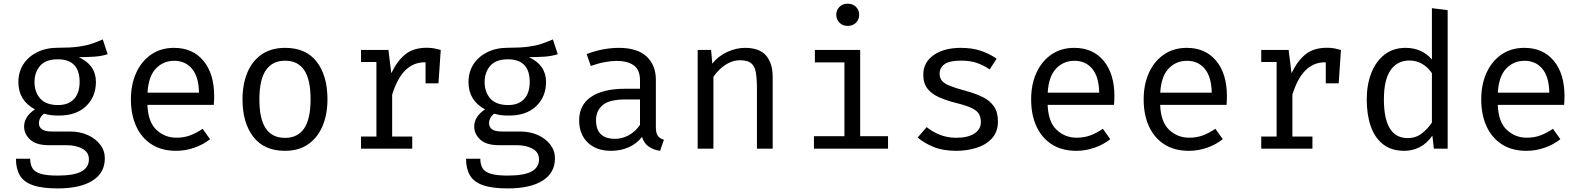

<svg xmlns="http://www.w3.org/2000/svg" viewBox="-20 -813 8655 1050"><path d="M542.1 -597.4 568.7 -516.4Q533.8 -505.6 495.1 -503.1Q456.4 -500.5 410.8 -500.5Q504.6 -457.4 504.6 -364.6Q504.6 -284.6 451 -232.8Q397.4 -181 301.5 -181Q274.4 -181 256.2 -183.6Q237.9 -186.2 221 -191.3Q208.7 -182.6 200.8 -168.5Q192.8 -154.4 192.8 -139Q192.8 -119.5 208.2 -106.7Q223.6 -93.8 265.1 -93.8H362.6Q416.9 -93.8 460 -74.4Q503.1 -54.9 528.2 -21.8Q553.3 11.3 553.3 52.8Q553.3 132.3 485.9 174.9Q418.5 217.4 295.4 217.4Q209.2 217.4 159.5 199.7Q109.7 182.1 88.5 145.9Q67.2 109.7 67.2 54.9H145.1Q145.1 86.2 157.4 106.7Q169.7 127.2 202.1 137.2Q234.4 147.2 294.9 147.2Q384.1 147.2 425.1 124.9Q466.2 102.6 466.2 58.5Q466.2 20 431.3 0.5Q396.4 -19 344.1 -19H247.7Q177.4 -19 144.6 -49.7Q111.8 -80.5 111.8 -120.5Q111.8 -175.9 171.3 -214.9Q80.5 -263.1 80.5 -364.1Q80.5 -419 107.7 -461.3Q134.9 -503.6 183.6 -527.7Q232.3 -551.8 295.9 -551.8Q364.1 -551.8 406.7 -557.4Q449.2 -563.1 479.7 -573.3Q510.3 -583.6 542.1 -597.4ZM295.9 -488.7Q230.8 -488.7 199.7 -453.3Q168.7 -417.9 168.7 -364.1Q168.7 -309.2 200.3 -273.8Q231.8 -238.5 297.9 -238.5Q354.9 -238.5 385.1 -271.8Q415.4 -305.1 415.4 -364.6Q415.4 -488.7 295.9 -488.7Z M786.2 -239.5Q789.7 -145.6 835.6 -102.8Q881.5 -60 944.1 -60Q985.6 -60 1019 -72.3Q1052.3 -84.6 1088.2 -108.7L1128.7 -51.8Q1091.3 -22.1 1042.6 -5.1Q993.8 11.8 943.1 11.8Q864.1 11.8 809 -23.6Q753.8 -59 724.9 -122.3Q695.9 -185.6 695.9 -269.2Q695.9 -351.3 724.9 -414.9Q753.8 -478.5 806.9 -514.9Q860 -551.3 931.8 -551.3Q1033.8 -551.3 1092.6 -480.5Q1151.3 -409.7 1151.3 -286.7Q1151.3 -272.8 1150.5 -260.5Q1149.7 -248.2 1149.2 -239.5ZM932.8 -480.5Q872.8 -480.5 832.3 -437.9Q791.8 -395.4 786.7 -306.2H1068.2Q1066.7 -392.8 1030.3 -436.7Q993.8 -480.5 932.8 -480.5Z M1539.5 -551.3Q1653.8 -551.3 1712.3 -474.9Q1770.8 -398.5 1770.8 -270.3Q1770.8 -187.7 1744.1 -124.1Q1717.4 -60.5 1665.6 -24.4Q1613.8 11.8 1538.5 11.8Q1424.1 11.8 1365.1 -65.1Q1306.2 -142.1 1306.2 -269.2Q1306.2 -352.3 1332.8 -416.2Q1359.5 -480 1411.5 -515.6Q1463.6 -551.3 1539.5 -551.3ZM1539.5 -481Q1469.7 -481 1434.1 -429.2Q1398.5 -377.4 1398.5 -269.2Q1398.5 -162.1 1433.6 -110.5Q1468.7 -59 1538.5 -59Q1608.2 -59 1643.3 -110.8Q1678.5 -162.6 1678.5 -270.3Q1678.5 -377.9 1643.6 -429.5Q1608.7 -481 1539.5 -481Z M1954.4 0V-66.2H2038.5V-473.8H1954.4V-540H2104.1L2120 -412.3Q2151.3 -479 2195.9 -515.4Q2240.5 -551.8 2313.8 -551.8Q2336.4 -551.8 2354.1 -548.5Q2371.8 -545.1 2390.3 -540L2377.9 -357.4H2307.2V-472.3Q2305.1 -472.3 2302.6 -472.3Q2178.5 -472.3 2124.6 -294.9V-66.2H2234.4V0Z M3003.6 -597.4 3030.3 -516.4Q2995.4 -505.6 2956.7 -503.1Q2917.9 -500.5 2872.3 -500.5Q2966.2 -457.4 2966.2 -364.6Q2966.2 -284.6 2912.6 -232.8Q2859 -181 2763.1 -181Q2735.9 -181 2717.7 -183.6Q2699.5 -186.2 2682.6 -191.3Q2670.3 -182.6 2662.3 -168.5Q2654.4 -154.4 2654.4 -139Q2654.4 -119.5 2669.7 -106.7Q2685.1 -93.8 2726.7 -93.8H2824.1Q2878.5 -93.8 2921.5 -74.4Q2964.6 -54.9 2989.7 -21.8Q3014.9 11.3 3014.9 52.8Q3014.9 132.3 2947.4 174.9Q2880 217.4 2756.9 217.4Q2670.8 217.4 2621 199.7Q2571.3 182.1 2550 145.9Q2528.7 109.7 2528.7 54.9H2606.7Q2606.7 86.2 2619 106.7Q2631.3 127.2 2663.6 137.2Q2695.9 147.2 2756.4 147.2Q2845.6 147.2 2886.7 124.9Q2927.7 102.6 2927.7 58.5Q2927.7 20 2892.8 0.5Q2857.9 -19 2805.6 -19H2709.2Q2639 -19 2606.2 -49.7Q2573.3 -80.5 2573.3 -120.5Q2573.3 -175.9 2632.8 -214.9Q2542.1 -263.1 2542.1 -364.1Q2542.1 -419 2569.2 -461.3Q2596.4 -503.6 2645.1 -527.7Q2693.8 -551.8 2757.4 -551.8Q2825.6 -551.8 2868.2 -557.4Q2910.8 -563.1 2941.3 -573.3Q2971.8 -583.6 3003.6 -597.4ZM2757.4 -488.7Q2692.3 -488.7 2661.3 -453.3Q2630.3 -417.9 2630.3 -364.1Q2630.3 -309.2 2661.8 -273.8Q2693.3 -238.5 2759.5 -238.5Q2816.4 -238.5 2846.7 -271.8Q2876.9 -305.1 2876.9 -364.6Q2876.9 -488.7 2757.4 -488.7Z M3566.7 -117.9Q3566.7 -85.1 3577.4 -70.3Q3588.2 -55.4 3610.8 -48.7L3589.7 11.8Q3554.9 7.2 3528.7 -10.5Q3502.6 -28.2 3490.8 -64.1Q3461.5 -26.7 3417.7 -7.4Q3373.8 11.8 3321.5 11.8Q3240.5 11.8 3193.8 -33.8Q3147.2 -79.5 3147.2 -154.9Q3147.2 -238.5 3212.3 -283.1Q3277.4 -327.7 3400.5 -327.7H3480V-372.8Q3480 -431.3 3445.9 -455.6Q3411.8 -480 3351.3 -480Q3324.6 -480 3288.7 -473.6Q3252.8 -467.2 3210.8 -452.3L3188.2 -517.4Q3237.4 -535.9 3281.3 -543.6Q3325.1 -551.3 3364.6 -551.3Q3465.1 -551.3 3515.9 -504.1Q3566.7 -456.9 3566.7 -376.9ZM3343.6 -53.8Q3383.6 -53.8 3419.7 -74.1Q3455.9 -94.4 3480 -130.3V-269.2H3402.1Q3312.8 -269.2 3276.2 -238.5Q3239.5 -207.7 3239.5 -155.9Q3239.5 -53.8 3343.6 -53.8Z M3795.4 0V-540H3868.7L3875.4 -465.1Q3908.2 -506.7 3957.4 -529Q4006.7 -551.3 4053.8 -551.3Q4133.3 -551.3 4169.5 -509.2Q4205.6 -467.2 4205.6 -392.3V0H4119.5V-328.7Q4119.5 -384.1 4113.3 -417.9Q4107.2 -451.8 4087.4 -467.7Q4067.7 -483.6 4027.2 -483.6Q3995.4 -483.6 3967.4 -469.7Q3939.5 -455.9 3917.7 -435.1Q3895.9 -414.4 3881.5 -393.3V0Z M4615.4 -792.8Q4644.1 -792.8 4661.3 -775.4Q4678.5 -757.9 4678.5 -732.8Q4678.5 -706.7 4661.3 -689Q4644.1 -671.3 4615.4 -671.3Q4588.2 -671.3 4570.8 -689Q4553.3 -706.7 4553.3 -732.8Q4553.3 -757.9 4570.8 -775.4Q4588.2 -792.8 4615.4 -792.8ZM4684.1 -540V-68.2H4836.4V0H4431.3V-68.2H4597.9V-471.8H4436.4V-540Z M5209.7 -59.5Q5272.3 -59.5 5308.2 -82.6Q5344.1 -105.6 5344.1 -145.1Q5344.1 -169.2 5335.1 -187.2Q5326.2 -205.1 5298.5 -219.7Q5270.8 -234.4 5213.3 -248.7Q5157.4 -262.6 5116.2 -280.8Q5074.9 -299 5052.1 -328.2Q5029.2 -357.4 5029.2 -404.1Q5029.2 -472.3 5086.2 -511.8Q5143.1 -551.3 5234.4 -551.3Q5299.5 -551.3 5347.9 -533.8Q5396.4 -516.4 5430.3 -491.8L5392.3 -433.3Q5362.1 -454.4 5324.9 -467.9Q5287.7 -481.5 5235.4 -481.5Q5171.8 -481.5 5145.1 -461.8Q5118.5 -442.1 5118.5 -410.8Q5118.5 -386.7 5131.5 -371Q5144.6 -355.4 5175.9 -343.1Q5207.2 -330.8 5262.1 -315.9Q5314.9 -301.5 5354.4 -282.1Q5393.8 -262.6 5415.6 -231Q5437.4 -199.5 5437.4 -149.2Q5437.4 -91.8 5404.6 -56.2Q5371.8 -20.5 5319.7 -4.4Q5267.7 11.8 5209.7 11.8Q5136.4 11.8 5084.9 -9.5Q5033.3 -30.8 4998.5 -61L5047.7 -117.9Q5079.5 -91.8 5120.8 -75.6Q5162.1 -59.5 5209.7 -59.5Z M5709.2 -239.5Q5712.8 -145.6 5758.7 -102.8Q5804.6 -60 5867.2 -60Q5908.7 -60 5942.1 -72.3Q5975.4 -84.6 6011.3 -108.7L6051.8 -51.8Q6014.4 -22.1 5965.6 -5.1Q5916.9 11.8 5866.2 11.8Q5787.2 11.8 5732.1 -23.6Q5676.9 -59 5647.9 -122.3Q5619 -185.6 5619 -269.2Q5619 -351.3 5647.9 -414.9Q5676.9 -478.5 5730 -514.9Q5783.1 -551.3 5854.9 -551.3Q5956.9 -551.3 6015.6 -480.5Q6074.4 -409.7 6074.4 -286.7Q6074.4 -272.8 6073.6 -260.5Q6072.8 -248.2 6072.3 -239.5ZM5855.9 -480.5Q5795.9 -480.5 5755.4 -437.9Q5714.9 -395.4 5709.7 -306.2H5991.3Q5989.7 -392.8 5953.3 -436.7Q5916.9 -480.5 5855.9 -480.5Z M6324.6 -239.5Q6328.2 -145.6 6374.1 -102.8Q6420 -60 6482.6 -60Q6524.1 -60 6557.4 -72.3Q6590.8 -84.6 6626.7 -108.7L6667.2 -51.8Q6629.7 -22.1 6581 -5.1Q6532.3 11.8 6481.5 11.8Q6402.6 11.8 6347.4 -23.6Q6292.3 -59 6263.3 -122.3Q6234.4 -185.6 6234.4 -269.2Q6234.4 -351.3 6263.3 -414.9Q6292.3 -478.5 6345.4 -514.9Q6398.5 -551.3 6470.3 -551.3Q6572.3 -551.3 6631 -480.5Q6689.7 -409.7 6689.7 -286.7Q6689.7 -272.8 6689 -260.5Q6688.2 -248.2 6687.7 -239.5ZM6471.3 -480.5Q6411.3 -480.5 6370.8 -437.9Q6330.3 -395.4 6325.1 -306.2H6606.7Q6605.1 -392.8 6568.7 -436.7Q6532.3 -480.5 6471.3 -480.5Z M6877.4 0V-66.2H6961.5V-473.8H6877.4V-540H7027.2L7043.1 -412.3Q7074.4 -479 7119 -515.4Q7163.6 -551.8 7236.9 -551.8Q7259.5 -551.8 7277.2 -548.5Q7294.9 -545.1 7313.3 -540L7301 -357.4H7230.3V-472.3Q7228.2 -472.3 7225.6 -472.3Q7101.5 -472.3 7047.7 -294.9V-66.2H7157.4V0Z M7810.8 -768.2 7896.9 -757.4V0H7821.5L7813.3 -71.3Q7783.1 -28.2 7743.8 -8.2Q7704.6 11.8 7660 11.8Q7589.7 11.8 7544.1 -23.6Q7498.5 -59 7476.4 -122.3Q7454.4 -185.6 7454.4 -269.2Q7454.4 -350.3 7479.5 -414.1Q7504.6 -477.9 7552.1 -514.6Q7599.5 -551.3 7666.2 -551.3Q7755.9 -551.3 7810.8 -487.7ZM7688.7 -482.1Q7621 -482.1 7584.6 -429.2Q7548.2 -376.4 7548.2 -269.2Q7548.2 -57.9 7677.9 -57.9Q7723.6 -57.9 7756.4 -83.8Q7789.2 -109.7 7810.8 -143.1V-412.8Q7788.7 -445.6 7757.4 -463.8Q7726.2 -482.1 7688.7 -482.1Z M8170.8 -239.5Q8174.4 -145.6 8220.3 -102.8Q8266.2 -60 8328.7 -60Q8370.3 -60 8403.6 -72.3Q8436.9 -84.6 8472.8 -108.7L8513.3 -51.8Q8475.9 -22.1 8427.2 -5.1Q8378.5 11.8 8327.7 11.8Q8248.7 11.8 8193.6 -23.6Q8138.5 -59 8109.5 -122.3Q8080.5 -185.6 8080.5 -269.2Q8080.5 -351.3 8109.5 -414.9Q8138.5 -478.5 8191.5 -514.9Q8244.6 -551.3 8316.4 -551.3Q8418.5 -551.3 8477.2 -480.5Q8535.9 -409.7 8535.9 -286.7Q8535.9 -272.8 8535.1 -260.5Q8534.4 -248.2 8533.8 -239.5ZM8317.4 -480.5Q8257.4 -480.5 8216.9 -437.9Q8176.4 -395.4 8171.3 -306.2H8452.8Q8451.3 -392.8 8414.9 -436.7Q8378.5 -480.5 8317.4 -480.5Z"/></svg>

Font: FiraCode Nerd Font
Style: Regular
Weight: 400
Designer: Carrois Corporate, Edenspiekermann AG, Nikita Prokopov
Foundry: Carrois Corporate, Edenspiekermann AG, Nikita Prokopov
Version: Version 6.002;Nerd Fonts 2.1.0